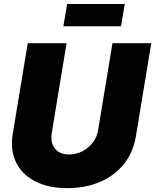

<svg xmlns="http://www.w3.org/2000/svg" viewBox="-20 -947 789 976"><path d="M322.8 9.3Q226.1 9.3 158.9 -25.1Q91.8 -59.6 61.5 -122.1Q31.2 -184.6 44.9 -267.6L121.1 -727.5H318.4L243.2 -271.5Q237.8 -237.8 247.1 -213.1Q256.3 -188.5 278.1 -175Q299.8 -161.6 331.1 -161.6Q367.7 -161.6 399.2 -178.2Q430.7 -194.8 451.9 -222.7Q473.1 -250.5 478.5 -284.2L551.8 -727.5H749L670.9 -254.9Q657.2 -171.9 609.4 -112.5Q561.5 -53.2 487.8 -22Q414.1 9.3 322.8 9.3ZM614.3 -926.8 595.2 -813.5H302.2L321.3 -926.8Z"/></svg>

Font: Inter 17pt Black
Style: Italic
Weight: 900
Italic angle: -9.3988°
Version: Version 4.001;git-66647c0bb